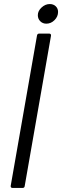

<svg xmlns="http://www.w3.org/2000/svg" viewBox="-20 -929 307 949"><path d="M102 -9Q101 0 91 0H42Q37 0 34.5 -3Q32 -6 33 -11L163 -754Q165 -763 174 -763H223Q228 -763 230.5 -760Q233 -757 232 -752ZM167 -854Q167 -875 185.5 -892Q204 -909 226 -909Q244 -909 255.5 -898Q267 -887 267 -870Q267 -847 249.5 -829.5Q232 -812 209 -812Q191 -812 179 -824Q167 -836 167 -854Z"/></svg>

Font: Open Sauce Two Light Italic
Style: Regular
Weight: 300
Italic angle: -10°
Designer: Alfredo Marco Pradil
Foundry: Creative Sauce Fz LLC
Version: Version 1.477